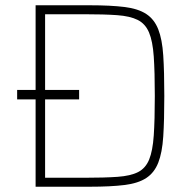

<svg xmlns="http://www.w3.org/2000/svg" viewBox="-20 -708 733 728"><path d="M115 0V-331H45V-367H115V-688H320Q400 -688 452 -681.5Q504 -675 534.5 -655Q565 -635 580 -597Q595 -559 599 -497.5Q603 -436 603 -344Q603 -252 599 -190.5Q595 -129 580 -91Q565 -53 534.5 -33Q504 -13 452 -6.5Q400 0 320 0ZM151 -34H300Q376 -34 425.5 -37.5Q475 -41 503.5 -55.5Q532 -70 545.5 -103Q559 -136 563 -194.5Q567 -253 567 -344Q567 -435 563 -493.5Q559 -552 545 -585Q531 -618 502 -632.5Q473 -647 424 -650.5Q375 -654 300 -654H151V-367H280V-331H151Z"/></svg>

Font: Saira Thin Thin
Style: Regular
Weight: 250
Version: Version 1.101